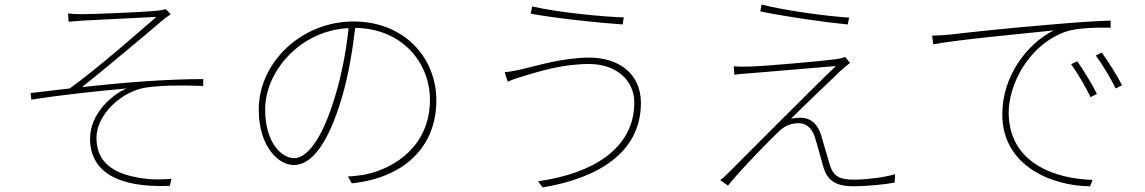

<svg xmlns="http://www.w3.org/2000/svg" viewBox="-20 -787 5010 840"><path d="M278 -728 280 -692C292 -693 317 -695 344 -697C389 -700 616 -710 664 -713C599 -657 413 -492 285 -400C235 -394 169 -386 114 -380L117 -351C256 -373 412 -389 534 -400C468 -372 374 -289 374 -180C374 -39 491 36 723 26L730 -5C695 -2 657 1 595 -8C502 -23 402 -60 402 -183C402 -289 516 -389 619 -404C678 -413 769 -415 869 -411V-441C703 -441 509 -425 339 -406C431 -479 622 -639 699 -705C707 -711 721 -721 727 -725L705 -747C695 -744 680 -741 666 -740C612 -734 387 -725 342 -725C315 -725 295 -726 278 -728Z M1505 -664C1495 -566 1475 -461 1447 -369C1387 -166 1318 -95 1267 -95C1215 -95 1140 -158 1140 -309C1140 -471 1289 -653 1505 -664ZM1534 -665C1741 -662 1861 -512 1861 -350C1861 -151 1709 -51 1580 -24C1560 -20 1527 -16 1502 -15L1519 15C1742 -8 1889 -139 1889 -348C1889 -535 1748 -693 1527 -693C1297 -693 1112 -512 1112 -308C1112 -146 1198 -65 1265 -65C1341 -65 1414 -152 1476 -361C1503 -452 1522 -563 1534 -665Z M2755 -338C2755 -137 2572 -27 2334 6L2354 33C2594 -7 2784 -118 2784 -337C2784 -467 2684 -535 2558 -535C2445 -535 2330 -500 2263 -484C2235 -478 2210 -473 2188 -471L2201 -430C2221 -438 2240 -445 2273 -455C2340 -474 2437 -507 2558 -507C2670 -507 2755 -441 2755 -338ZM2308 -759 2302 -727C2413 -707 2599 -687 2704 -680L2709 -711C2619 -713 2412 -734 2308 -759Z M3312 -767 3306 -737C3430 -712 3594 -689 3689 -680L3695 -710C3607 -715 3417 -740 3312 -767ZM3699 -512 3677 -538C3668 -534 3653 -530 3637 -528C3570 -519 3331 -498 3264 -496C3236 -495 3213 -495 3190 -497L3193 -460C3215 -463 3236 -465 3267 -467C3332 -472 3549 -491 3637 -498C3531 -397 3191 -55 3162 -26C3150 -14 3138 -4 3131 1L3165 25C3209 -32 3352 -180 3392 -216C3414 -236 3440 -248 3475 -248C3509 -248 3532 -224 3544 -190C3555 -158 3573 -87 3582 -57C3601 11 3648 28 3715 28C3770 28 3851 20 3894 12L3896 -25C3852 -11 3769 -1 3714 -1C3650 -1 3625 -19 3611 -64C3599 -102 3582 -165 3572 -197C3558 -241 3530 -272 3481 -272C3471 -272 3453 -270 3441 -268C3492 -320 3623 -443 3654 -474C3660 -480 3688 -504 3699 -512Z M4058 -631 4063 -593C4164 -613 4469 -641 4590 -654C4474 -596 4365 -455 4365 -287C4365 -57 4588 27 4749 28L4760 0C4604 -4 4393 -69 4393 -295C4393 -413 4476 -588 4641 -648C4689 -665 4778 -667 4839 -666V-697C4776 -695 4698 -690 4583 -680C4398 -665 4185 -642 4139 -636C4119 -634 4095 -632 4058 -631ZM4693 -519 4666 -506C4695 -467 4731 -404 4751 -362L4779 -376C4755 -425 4715 -488 4693 -519ZM4800 -557 4774 -544C4804 -504 4840 -443 4861 -400L4889 -414C4864 -463 4823 -526 4800 -557Z"/></svg>

Font: Harano Aji Gothic CN ExtraLight
Style: Regular
Weight: 250
Foundry: Masamichi Hosoda
Version: HaranoAjiGothicCN-ExtraLight version 20230610;ttx 4.39.4